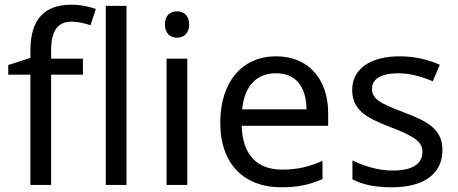

<svg xmlns="http://www.w3.org/2000/svg" viewBox="-20 -785 1943 815"><path d="M332 -468V-536H197V-571C197 -655 225 -693 284 -693C313 -693 342 -685 364 -678L387 -747C361 -756 325 -765 283 -765C173 -765 109 -708 109 -570V-539L15 -509V-468H109V0H197V-468Z M517 0V-760H429V0Z M732 -737C703 -737 680 -720 680 -681C680 -643 703 -625 732 -625C759 -625 783 -643 783 -681C783 -720 759 -737 732 -737ZM775 -536H687V0H775Z M1152 -546C1010 -546 915 -440 915 -264C915 -85 1020 10 1173 10C1246 10 1294 -1 1349 -25V-102C1293 -78 1245 -65 1177 -65C1070 -65 1009 -130 1006 -251H1373V-304C1373 -450 1289 -546 1152 -546ZM1151 -474C1240 -474 1280 -412 1281 -321H1008C1017 -417 1067 -474 1151 -474Z M1858 -148C1858 -234 1799 -269 1697 -307C1594 -346 1559 -364 1559 -409C1559 -449 1598 -474 1670 -474C1722 -474 1772 -459 1817 -440L1847 -510C1797 -532 1741 -546 1676 -546C1556 -546 1475 -495 1475 -404C1475 -316 1537 -284 1641 -244C1746 -204 1773 -180 1773 -140C1773 -92 1735 -61 1646 -61C1583 -61 1518 -83 1476 -104V-24C1517 -2 1569 10 1644 10C1775 10 1858 -44 1858 -148Z"/></svg>

Font: Noto Sans Hebrew Droid
Style: Bold
Weight: 700
Designer: Monotype Design Team
Foundry: Monotype Imaging Inc.
Version: Version 1.100